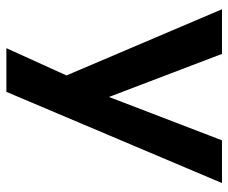

<svg xmlns="http://www.w3.org/2000/svg" viewBox="-77 -459 716 602"><g transform="rotate(90 281.0 -158.0)"><path d="M131 180 235 -49V35L9 -496H149L290 -126H278L420 -496H554L268 180Z"/></g></svg>

Font: Nunito Sans 9pt
Style: Bold
Weight: 700
Version: Version 3.101;gftools[0.9.27]